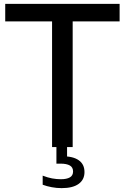

<svg xmlns="http://www.w3.org/2000/svg" viewBox="-20 -760 644 992"><path d="M249 0V-649.5H7V-740H598V-649.5H355.5V0ZM298.5 212Q272.5 212 247.2 207.2Q222 202.5 200.5 194.5V147.5Q226 157.5 249.2 161.8Q272.5 166 294 166Q324.5 166 341 156.5Q357.5 147 357.5 126Q357.5 104.5 340.8 95Q324 85.5 293 85.5H271.5V-10H326.5V67L304.5 47.5Q358 47.5 387.2 68.2Q416.5 89 416.5 129Q416.5 168.5 386.2 190.2Q356 212 298.5 212Z"/></svg>

Font: Encode Sans SC Condensed Thin Medium
Style: Regular
Weight: 500
Version: Version 3.002